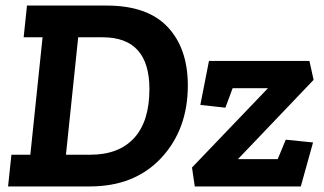

<svg xmlns="http://www.w3.org/2000/svg" viewBox="-20 -670 1163 690"><path d="M363 -650Q510 -650 582.5 -573Q655 -496 655 -363Q655 -205 559.5 -102.5Q464 0 303 0H9L21 -114H89L133 -536H65L77 -650ZM305 -114Q407 -114 462 -174Q517 -234 517 -350Q517 -536 349 -536H261L217 -114ZM1061 0H680L670 -68L943 -353H816L790 -283L700 -293L731 -451H1092L1107 -383L835 -98H978L1007 -168L1105 -158Z"/></svg>

Font: Zilla Slab
Style: Bold Italic
Weight: 700
Italic angle: -6°
Designer: Typotheque.com
Foundry: Typotheque type foundry
Version: Version 1.1; 2017; ttfautohint (v1.6)